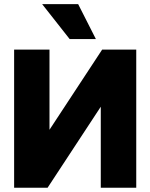

<svg xmlns="http://www.w3.org/2000/svg" viewBox="-20 -884 708 904"><path d="M178.5 -864.5H348L431.5 -700H308ZM213 -650.5V-273L461 -650.5H621.5V0H454.5V-381.5L204 0H46.5V-650.5Z"/></svg>

Font: Overused Grotesk ExtraBold
Style: Regular
Weight: 800
Version: Version 0.004